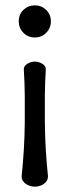

<svg xmlns="http://www.w3.org/2000/svg" viewBox="-20 -530 260 717"><path d="M110 -300Q125 -300 138.5 -291.5Q152 -283 151 -270Q148 -223 147.5 -173Q147 -123 147.5 -72Q148 -21 151 29Q154 79 159 126Q160 138 153 147.5Q146 157 134.5 162Q123 167 110 167Q98 167 86 162Q74 157 67 147.5Q60 138 61 126Q66 79 69 29Q72 -21 72.5 -72Q73 -123 72.5 -173Q72 -223 69 -270Q68 -283 81.5 -291.5Q95 -300 110 -300ZM110 -510Q135 -510 152.5 -493Q170 -476 170 -450Q170 -425 152.5 -407.5Q135 -390 110 -390Q85 -390 67.5 -407.5Q50 -425 50 -450Q50 -476 67.5 -493Q85 -510 110 -510Z"/></svg>

Font: Winky Sans Light
Style: Regular
Weight: 300
Designer: Simon Atzbach
Foundry: typofactur
Version: Version 1.205